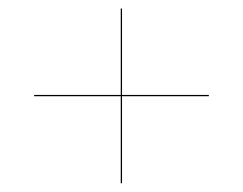

<svg xmlns="http://www.w3.org/2000/svg" viewBox="-20 -610 570 450"><path d="M263 -180.5V-384.5H60V-387.5H263V-590H266V-387.5H469.5V-384.5H266V-180.5Z"/></svg>

Font: Bodoni* 72pt Medium
Style: Regular
Weight: 500
Version: Version 2.3